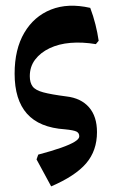

<svg xmlns="http://www.w3.org/2000/svg" viewBox="-20 -486 403 683"><path d="M162 177 110 81 116 64Q165 51 197.5 39.5Q230 28 246 18Q262 8 262 -1Q262 -13 252 -18Q242 -23 211 -26Q120 -32 76 -81.5Q32 -131 32 -224Q32 -311 66.5 -369.5Q101 -428 161.5 -452Q222 -476 301 -458Q312 -429 319.5 -399Q327 -369 331 -341L321 -329Q273 -337 231 -333.5Q189 -330 156.5 -314.5Q124 -299 105 -274Q86 -249 86 -215Q86 -192 96 -178.5Q106 -165 134 -157.5Q162 -150 216 -143Q268 -137 296.5 -104.5Q325 -72 325 -16Q325 50 286.5 95Q248 140 162 177Z"/></svg>

Font: Alegreya SemiBold
Style: Regular
Weight: 600
Designer: Juan Pablo del Peral
Foundry: Huerta Tipografica
Version: Version 2.009